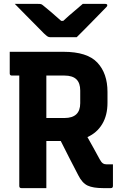

<svg xmlns="http://www.w3.org/2000/svg" viewBox="-20 -966 640 986"><path d="M218 0H90Q79 0 79 -11V-578H41Q30 -578 30 -589V-700H306Q428 -700 480 -644.5Q532 -589 532 -494V-438Q532 -374 505 -329Q478 -284 429 -262Q445 -234 460 -206.5Q475 -179 492 -148Q500 -133 508 -127.5Q516 -122 527 -122H560V-11Q560 0 549 0H509Q458 0 430 -13Q402 -26 382 -66Q359 -110 336.5 -154Q314 -198 292 -242H218ZM311 -578H218V-360H311Q392 -360 392 -436V-501Q392 -539 373 -558Q353 -578 311 -578ZM374 -775H238Q231 -775 225.5 -778Q220 -781 206 -794Q196 -805 170.5 -830Q145 -855 114.5 -886.5Q84 -918 56 -946H176Q187 -946 191.5 -944.5Q196 -943 204 -936Q217 -926 239 -907Q261 -888 294 -859H305Q335 -887 360 -907.5Q385 -928 405 -946H520Q531 -946 531 -939Q531 -935 527.5 -931Q524 -927 510 -913Q493 -896 468 -870Q443 -844 417.5 -818.5Q392 -793 374 -775Z"/></svg>

Font: Recursive Mn Lnr St
Style: Bold
Weight: 700
Monospace: yes
Version: Version 1.079;hotconv 1.0.112;makeotfexe 2.5.65598; ttfautoh